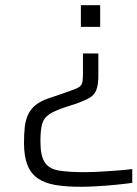

<svg xmlns="http://www.w3.org/2000/svg" viewBox="-20 -530 527 736"><path d="M289 186Q233 186 192 179Q151 172 124.5 153.5Q98 135 85 102Q72 69 72 18Q72 -16 75 -43Q78 -70 87.5 -90.5Q97 -111 115.5 -126.5Q134 -142 166 -153L219 -171Q248 -181 264 -187Q280 -193 287.5 -200Q295 -207 296.5 -219Q298 -231 298 -251V-325H357V-241Q357 -204 349 -184.5Q341 -165 322.5 -154.5Q304 -144 273 -133L233 -120Q190 -106 169 -92Q148 -78 141.5 -55Q135 -32 135 12Q135 68 152 93Q169 118 207 124Q245 130 306 130Q323 130 344.5 129Q366 128 390 126.5Q414 125 439 123Q464 121 487 118V171Q458 175 422 178.5Q386 182 351.5 184Q317 186 289 186ZM290 -427V-510H364V-427Z"/></svg>

Font: Saira SemiExpanded Light
Style: Regular
Weight: 300
Width: 6
Designer: Hector Gatti with collaboration of the Omnibus-Type team
Foundry: Omnibus-Type
Version: Version 1.101